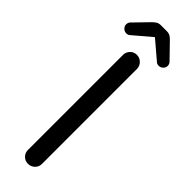

<svg xmlns="http://www.w3.org/2000/svg" viewBox="-298 -877 882 882"><g transform="rotate(45 142.5 -436.0)"><path d="M142 5Q123 5 110 -8Q97 -21 97 -40V-657Q97 -676 110 -689.5Q123 -703 142 -703Q161 -703 174.5 -689.5Q188 -676 188 -657V-40Q188 -21 174.5 -8Q161 5 142 5ZM38 -738Q25 -738 16 -747.5Q7 -757 8 -768Q8 -779 16 -787L84 -857Q92 -865 101 -871Q110 -877 124 -877H162Q176 -877 185.5 -871Q195 -865 202 -857L270 -787Q278 -779 278 -768Q279 -757 270 -747.5Q261 -738 248 -738Q237 -738 230 -745L143 -819L56 -745Q49 -738 38 -738Z"/></g></svg>

Font: Varela Round
Style: Regular
Weight: 400
Designer: Joe Prince, Avraham Cornfeld
Foundry: Joe Prince, Avraham Cornfeld
Version: Version 3.010; ttfautohint (v1.8.4.7-5d5b)